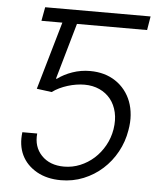

<svg xmlns="http://www.w3.org/2000/svg" viewBox="-53 -773 688 828"><g transform="rotate(5 291.5 -358.5)"><path d="M57.9 -181.8H122.2Q116.5 -124.3 152 -87Q187.9 -49.7 249.6 -49.7Q285.9 -49.7 319.1 -63.4Q352.3 -77.1 378.9 -101Q405.5 -125 423.8 -157.7Q442.1 -190.3 448.5 -228.7Q454.9 -268.8 447.3 -302Q439.6 -335.2 420.6 -359Q401.6 -382.8 372.5 -396.1Q343.4 -409.4 307.2 -409.4Q290.1 -409.4 271.5 -406.4Q252.8 -403.4 234.6 -397.7Q216.3 -392 199.4 -383.9Q182.5 -375.7 168.7 -365.4L103.7 -373.9L188.6 -667.6H98L109 -727.3H565.3L555.4 -667.6H251.8L182.2 -424.4H186.1Q213.8 -445 250.2 -457.6Q286.6 -470.2 326.3 -470.2Q390.6 -470.2 436.8 -439.3Q459.9 -424 476.9 -402.5Q494 -381 504.1 -354.4Q514.2 -327.8 516.7 -296.3Q519.2 -264.9 512.8 -229.8Q504.6 -179.7 480.6 -136Q456.7 -92.3 420.6 -59.8Q384.6 -27.3 338.8 -8.7Q293 9.9 241.1 9.9Q180.8 9.9 136.7 -14.9Q91.6 -40.5 71.2 -82.9Q50.8 -125.4 57.9 -181.8Z"/></g></svg>

Font: Inter P Light
Style: Italic
Weight: 300
Italic angle: 9.39999°
Designer: Rasmus Andersson
Foundry: rsms
Version: Version 3.018;git-588b23468